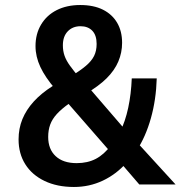

<svg xmlns="http://www.w3.org/2000/svg" viewBox="-20 -735 720 765"><path d="M274.5 10Q207.5 10 157.5 -14Q107.5 -38 80.8 -80.5Q54 -123 54 -179.5Q54 -223 69.2 -260.2Q84.5 -297.5 114.5 -330.5Q144.5 -363.5 189.5 -392L213 -405.5L200.5 -380Q160 -427 140.8 -468.2Q121.5 -509.5 121.5 -551.5Q121.5 -600 143.8 -637.2Q166 -674.5 206.2 -694.8Q246.5 -715 299.5 -715Q353 -715 390 -696.5Q427 -678 446.8 -644.2Q466.5 -610.5 466.5 -564.5Q466.5 -525.5 451.5 -490Q436.5 -454.5 404.8 -423Q373 -391.5 321 -361L328.5 -392.5L484 -212L458.5 -210Q479 -250.5 490.8 -305.2Q502.5 -360 505 -422.5H604.5Q602 -337.5 581.2 -264Q560.5 -190.5 525 -136V-169L679.5 0H535L461 -86H483.5Q443 -40.5 389.5 -15.2Q336 10 274.5 10ZM285.5 -85Q329 -85 362 -102.2Q395 -119.5 422 -156L420.5 -129L236.5 -340L278 -338L256 -323Q225 -301 206.5 -280.8Q188 -260.5 180 -238.5Q172 -216.5 172 -189.5Q172 -140.5 201.8 -112.8Q231.5 -85 285.5 -85ZM301 -630.5Q269.5 -630.5 250 -610.2Q230.5 -590 230.5 -554.5Q230.5 -532 237.2 -512.8Q244 -493.5 258.8 -473.2Q273.5 -453 295 -427L261 -430Q299.5 -453.5 322 -472.5Q344.5 -491.5 354.8 -512Q365 -532.5 365 -560Q365 -594.5 347.8 -612.5Q330.5 -630.5 301 -630.5Z"/></svg>

Font: Nunito Sans 12pt ExtraLight SemiCondensed
Style: Regular
Weight: 200
Width: 4
Version: Version 3.101;gftools[0.9.27]